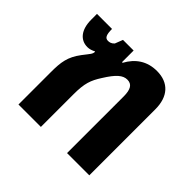

<svg xmlns="http://www.w3.org/2000/svg" viewBox="-131 -678 830 830"><g transform="rotate(45 284.0 -263.0)"><path d="M73 0H210V-200C210 -266 220 -294 247 -336C280 -389 303 -409 330 -409C358 -409 370 -389 370 -346V0H506V-404C506 -481 466 -526 394 -526C334 -526 291 -496 264 -446H260V-517H195L181 -481C171 -470 161 -468 152 -468C135 -468 128 -481 128 -517H36V-482C36 -420 65 -386 108 -386C121 -386 132 -390 144 -396L146 -395C145 -380 140 -377 114 -343C78 -295 73 -259 73 -198Z"/></g></svg>

Font: Noto Sans Thai UI Cond
Style: Bold
Weight: 700
Width: 3
Designer: Monotype Design Team
Foundry: Monotype Imaging Inc.
Version: Version 2.000